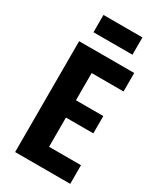

<svg xmlns="http://www.w3.org/2000/svg" viewBox="-210 -915 834 990"><g transform="rotate(30 207.5 -420.0)"><path d="M58 0V-660H386V-550H196V-388H359V-285H196V-111H386V0ZM99 -737V-840H331V-737Z"/></g></svg>

Font: Bricolage Grotesque 12pt Condensed Bricolage Grotesque 10pt Condensed Regular
Style: Bold
Weight: 700
Width: 3
Designer: Mathieu Triay
Foundry: Atelier Triay
Version: Version 1.001; ttfautohint (v1.8.4.7-5d5b);gftools[0.9.33.de